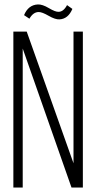

<svg xmlns="http://www.w3.org/2000/svg" viewBox="-20 -842 431 862"><path d="M281 -819 305 -802Q286 -757 247 -755Q228 -754 198.5 -771Q169 -788 154 -788Q129 -788 112 -758L88 -774Q107 -820 150 -822Q170 -823 199.5 -805.5Q229 -788 243 -789Q265 -789 281 -819ZM82 -624V0H40V-700H100L310 -109V-700H352V0H301Z"/></svg>

Font: TypoPRO Bebas Neue
Style: Regular
Weight: 400
Designer: Ryoichi Tsunekawa
Foundry: Ryoichi Tsunekawa
Version: Version 001.003